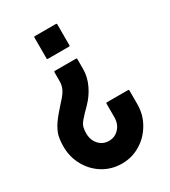

<svg xmlns="http://www.w3.org/2000/svg" viewBox="-175 -787 776 877"><g transform="rotate(-30 213.0 -348.0)"><path d="M151.9 -516.6H262.2Q267.6 -516.6 267.6 -512.7V-459Q267.6 -418.9 249 -378.9Q230.5 -338.9 198.7 -306.6Q183.6 -291.5 172.9 -280.3Q161.6 -268.6 154.8 -260.3Q140.6 -244.1 136.7 -230.5Q132.8 -216.3 132.8 -197.3Q132.8 -162.1 153.8 -138.9Q174.8 -115.7 207 -115.7Q238.3 -115.7 259.8 -138.9Q281.2 -162.1 281.2 -197.3V-269.5Q281.2 -273.4 285.2 -273.4H397.9Q401.9 -273.4 401.9 -269.5V-197.3Q401.9 -141.6 375 -95.7Q348.6 -49.8 304.7 -23.4Q260.3 3.9 207 3.9Q152.8 3.9 108.6 -22.7Q64.5 -49.3 38.6 -95.7Q12.7 -141.6 12.7 -197.3Q12.7 -229 19 -254.9Q26.4 -280.3 45.4 -308.1Q64.5 -335.4 101.6 -376Q126 -401.4 136.7 -421.4Q147 -441.4 147 -464.8V-512.7Q147 -516.6 151.9 -516.6ZM151.9 -699.7H262.2Q267.6 -699.7 267.6 -694.8V-584Q267.6 -580.1 262.2 -580.1H151.9Q147 -580.1 147 -584V-694.8Q147 -699.7 151.9 -699.7Z"/></g></svg>

Font: WRV
Style: Display
Weight: 400
Designer: Will Viles x Danh Hong
Version: Version 8.001; ttfautohint (v1.8.3)